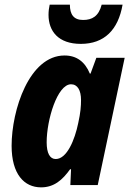

<svg xmlns="http://www.w3.org/2000/svg" viewBox="-20 -797 557 827"><path d="M328 -608C429 -608 489 -668 508 -777H418C405 -727 377 -711 338 -711C298 -711 281 -734 281 -777H194C191 -763 189 -749 189 -733C189 -663 231 -608 328 -608ZM220 -112C195 -112 181 -137 181 -184C181 -281 227 -434 286 -434C314 -434 329 -408 329 -366C329 -340 327 -312 317 -267C302 -194 268 -112 220 -112ZM157 10C213 10 249 -22 282 -68H286L283 0H401L517 -548H395L370 -480H367C346 -531 310 -558 258 -558C106 -558 30 -323 30 -169C30 -47 84 10 157 10Z"/></svg>

Font: Noto Sans Display SemiCondensed Extra
Style: Italic
Weight: 800
Width: 4
Italic angle: -12°
Designer: Monotype Design Team
Foundry: Monotype Imaging Inc.
Version: Version 1.900